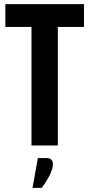

<svg xmlns="http://www.w3.org/2000/svg" viewBox="-20 -707 434 933"><path d="M164 61H205Q237 61 237 91Q237 132 183 206H138ZM388 -687V-576H261V0H133V-576H6V-687Z"/></svg>

Font: Khand ExtraBold
Style: Regular
Weight: 800
Designer: Sanchit Sawaria and Jyotish Sonowal (Devanagari), Satya Rajpurohit (Latin)
Foundry: Indian Type Foundry
Version: Version 2.000;PS 1.0;hotconv 1.0.79;makeotf.lib2.5.61930